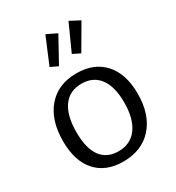

<svg xmlns="http://www.w3.org/2000/svg" viewBox="-193 -924 961 1050"><g transform="rotate(-30 287.5 -399.5)"><path d="M530 -274Q530 -143 462.5 -67Q395 9 277 9Q168 9 107 -59Q46 -127 46 -253Q46 -385 112 -461.5Q178 -538 294 -538Q405 -538 467.5 -468.5Q530 -399 530 -274ZM134 -258Q134 -156 172 -104.5Q210 -53 282 -53Q359 -53 400.5 -110Q442 -167 442 -269Q442 -370 402.5 -422.5Q363 -475 290 -475Q214 -475 174 -419Q134 -363 134 -258ZM319 -777 232 -619 185 -641 255 -808ZM464 -775 373 -619 326 -642 401 -808Z"/></g></svg>

Font: Bitter Pro
Style: Regular
Weight: 400
Designer: Sol Matas, and Bitter project Authors
Foundry: Sol Matas
Version: Version 1.010